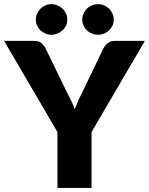

<svg xmlns="http://www.w3.org/2000/svg" viewBox="-34 -931 737 951"><path d="M683.6 -728.5 419.4 -276.9V0H250.5V-276.9L-13.7 -728.5H135.7Q157.2 -728.5 170.4 -718.3Q183.6 -707.5 191.4 -691.9L294.4 -480Q296.9 -475.1 305.4 -458.5Q314 -441.9 317.9 -433.6Q330.1 -407.7 336.4 -390.6Q340.8 -403.3 354 -434.1Q356.9 -441.4 376.5 -480L478.5 -691.9Q483.4 -700.7 486.8 -705.1Q491.2 -710.9 499 -716.8Q505.4 -721.7 514.6 -725.6Q522.5 -728.5 533.7 -728.5ZM299.3 -834Q299.3 -817.9 293.5 -804.7Q285.6 -789.6 275.9 -780.8Q264.6 -770.5 250.5 -765.1Q235.4 -758.8 219.7 -758.8Q205.1 -758.8 190.9 -765.1Q177.2 -770.5 166.5 -780.8Q156.2 -790 149.9 -804.7Q143.6 -817.4 143.6 -834Q143.6 -850.1 149.9 -863.3Q155.8 -877.4 166.5 -888.2Q176.8 -898.4 190.9 -904.3Q205.1 -910.6 219.7 -910.6Q235.4 -910.6 250.5 -904.3Q265.1 -897.9 275.9 -888.2Q286.1 -878.4 293.5 -863.3Q299.3 -849.6 299.3 -834ZM529.3 -834Q529.3 -817.9 523.4 -804.7Q516.1 -789.6 506.3 -780.8Q496.1 -770.5 481.9 -765.1Q466.8 -758.8 451.7 -758.8Q436.5 -758.8 421.4 -765.1Q406.7 -770.5 396.5 -780.8Q386.2 -790 379.9 -804.7Q373.5 -817.4 373.5 -834Q373.5 -850.1 379.9 -863.3Q385.7 -877.4 396.5 -888.2Q406.2 -897.9 421.4 -904.3Q436.5 -910.6 451.7 -910.6Q466.8 -910.6 481.9 -904.3Q496.1 -898.4 506.3 -888.2Q516.6 -877.9 523.4 -863.3Q529.3 -849.6 529.3 -834Z"/></svg>

Font: Lato-ExtraBold
Style: Regular
Weight: 500
Designer: Lukasz Dziedzic with Adam Twardoch and Botio Nikoltchev
Foundry: tyPoland Lukasz Dziedzic
Version: ""